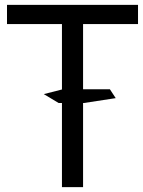

<svg xmlns="http://www.w3.org/2000/svg" viewBox="-20 -771 588 790"><path d="M547.9 -671.9H321.8V-403.8H432.1L456.1 -367.2L325.2 -347.2H321.8V-1H234.9V-347.2H221.2L160.2 -383.8L234.9 -402.8V-671.9H8.8V-751H547.9Z"/></svg>

Font: Oakes Grotesk
Style: Regular
Weight: 400
Designer: Samuel Oakes
Foundry: Samuel Oakes
Version: Version 1.0 | wf-rip DC20170320